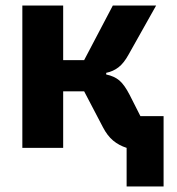

<svg xmlns="http://www.w3.org/2000/svg" viewBox="-20 -536 640 696"><path d="M439 0Q411 -9 390 -26.5Q369 -44 353 -75L285 -205H209V0H61V-516H209V-318H285L389 -516H546L446 -338Q429 -307 409.5 -292Q390 -277 365 -272V-266Q394 -260 412.5 -244.5Q431 -229 450 -192L489 -115H573V140H439Z"/></svg>

Font: Lilex
Style: Regular
Weight: 400
Monospace: yes
Designer: Mike Abbink, Paul van der Laan, Pieter van Rosmalen, Mikhael Khrustik
Foundry: Mikhael Khrustik
Version: Version 2.510